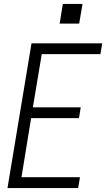

<svg xmlns="http://www.w3.org/2000/svg" viewBox="-20 -955 540 975"><path d="M18 0 140 -735H499L490 -680H192L147 -410H390L381 -355H138L89 -55H386L377 0ZM382 -835H283L299 -935H399Z"/></svg>

Font: Iosevka SS04 Light Oblique
Style: Regular
Weight: 300
Italic angle: -9°
Monospace: yes
Designer: Belleve Invis
Foundry: Belleve Invis
Version: Version 19.0.0; ttfautohint (v1.8.4)